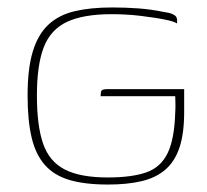

<svg xmlns="http://www.w3.org/2000/svg" viewBox="-20 -486 556 515"><path d="M270 9Q207 9 165.5 -3.5Q124 -16 99.5 -44.5Q75 -73 64.5 -118.5Q54 -164 54 -230Q54 -302 68 -348Q82 -394 110 -420Q138 -446 180.5 -456Q223 -466 281 -466Q317 -466 351 -463.5Q385 -461 419 -454Q434 -452 442 -448.5Q450 -445 452.5 -441Q455 -437 455 -432V-423Q447 -428 431.5 -431.5Q416 -435 397 -438Q378 -441 357 -443.5Q336 -446 316 -447Q296 -448 280 -448Q204 -448 160 -427.5Q116 -407 97.5 -359.5Q79 -312 79 -230Q79 -149 95.5 -101Q112 -53 153.5 -31.5Q195 -10 269 -10Q333 -10 372 -23.5Q411 -37 429.5 -75Q448 -113 450 -184Q451 -200 450.5 -211.5Q450 -223 450 -228H250Q250 -236 251 -240Q252 -244 256.5 -245.5Q261 -247 269 -247H474V-186Q474 -128 461.5 -90.5Q449 -53 423.5 -31Q398 -9 359.5 0Q321 9 270 9Z"/></svg>

Font: Genos Thin
Style: Regular
Weight: 100
Designer: Robert E. Leuschke
Foundry: Robert E. Leuschke
Version: Version 1.010